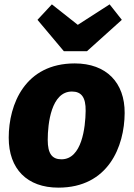

<svg xmlns="http://www.w3.org/2000/svg" viewBox="-20 -842 613 881"><path d="M483 -822 337 -728 218 -822 152 -751 273 -607H379L539 -751ZM248 19C477 19 551 -170 552 -323C553 -463 468 -551 323 -551C95 -551 20 -364 20 -210C20 -67 104 19 248 19ZM262 -111C219 -111 199 -137 199 -200C199 -275 215 -422 310 -422C353 -422 374 -396 373 -333C372 -258 356 -111 262 -111Z"/></svg>

Font: Fira Sans ExtraBold
Style: Italic
Weight: 800
Italic angle: -8°
Designer: bBox Type GmbH & Carrois Corporate GbR & Edenspiekermann AG
Foundry: bBox Type GmbH & Carrois Corporate GbR & Edenspiekermann AG
Version: Version 4.301;PS 004.301;hotconv 1.0.88;makeotf.lib2.5.64775